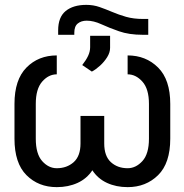

<svg xmlns="http://www.w3.org/2000/svg" viewBox="-20 -763 762 793"><path d="M507.1 -456V-534.1Q582.7 -534.1 633 -484Q683.2 -433.9 683.2 -333.8V-190.3Q683.2 -89.1 633 -39.6Q582.7 9.9 507.1 9.9Q459.9 9.9 422.1 -7.5Q384.2 -24.9 361.5 -59.7Q338.4 -24.9 300.2 -7.5Q262.1 9.9 214.5 9.9Q138.8 9.9 89.3 -39.6Q39.8 -89.1 39.8 -190.3V-333.8Q39.8 -433.9 89.3 -484Q138.8 -534.1 214.5 -534.1V-456Q180.4 -456 154.1 -425.8Q127.8 -395.6 127.8 -333.8V-190.3Q127.8 -127.5 154.1 -97.8Q180.4 -68.2 214.5 -68.2Q256 -68.2 284.3 -93.2Q312.5 -118.3 312.5 -170.5V-284.1H410.5V-170.5Q410.5 -118.3 438 -93.2Q465.6 -68.2 507.1 -68.2Q541.2 -68.2 568.2 -97.8Q595.2 -127.5 595.2 -190.3V-333.8Q595.2 -395.6 568.2 -425.8Q541.2 -456 507.1 -456ZM571 -684.7H592.3V-619.3H569.6Q512.8 -619.3 471.4 -633.9Q430 -648.4 398.3 -663Q366.5 -677.6 338.1 -677.6Q315.7 -677.6 301.3 -666Q286.9 -654.5 286.9 -627.8V-619.3H220.2V-637.8Q220.2 -692.1 251.2 -717.5Q282.3 -742.9 336.6 -742.9Q365.4 -742.9 391 -734Q416.5 -725.1 443.2 -713.8Q469.8 -702.4 500.7 -693.5Q531.6 -684.7 571 -684.7ZM359.4 -467.3 319.6 -494.3Q335.6 -514.6 343.9 -532.3Q352.3 -550.1 352.3 -568.2V-615.1H434.7V-565.3Q434.7 -546.2 422.6 -526.8Q410.5 -507.5 393.1 -491.7Q375.7 -475.9 359.4 -467.3Z"/></svg>

Font: Inter Alia
Style: Regular
Weight: 400
Designer: Rasmus Andersson (Latin, Greek, Cyrillic etc.) and Evan from Shavian.info (Shavian, old style figures)
Foundry: Shavian.info
Version: Version 0.001;git-37ab20767